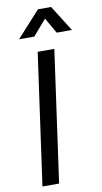

<svg xmlns="http://www.w3.org/2000/svg" viewBox="-106 -1032 573 1079"><g transform="rotate(-10 180.5 -492.5)"><path d="M140 0H45L150 -750H245ZM59 -837.5 193 -985H268L361 -837.5H274L223 -926.5L146 -837.5Z"/></g></svg>

Font: Mohave Light Medium
Style: Italic
Weight: 500
Italic angle: -8°
Version: Version 2.003